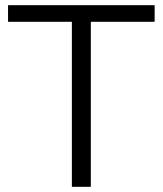

<svg xmlns="http://www.w3.org/2000/svg" viewBox="-20 -720 628 740"><path d="M576 -636H330V0H257V-636H11V-700H576Z"/></svg>

Font: Montserrat-Regular
Style: Regular
Weight: 400
Version: Version 7.200